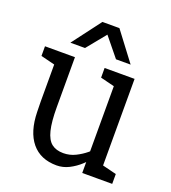

<svg xmlns="http://www.w3.org/2000/svg" viewBox="-130 -797 806 903"><g transform="rotate(20 272.5 -346.0)"><path d="M83.3 -250H163.3Q163.3 -177 173.8 -134.6Q184.3 -92.2 206.8 -74.6Q229.3 -57 266 -57L256 8Q174.5 8 130.4 -45.5Q86.3 -99 84.3 -198ZM461.7 -140 381.7 -60V-500H461.7ZM163.3 -250H83.3V-500H163.3ZM381.7 -64.2 461.7 -140V0H381.7ZM423.3 -150 450 -141.7Q450 -141.7 440.5 -126.5Q431 -111.3 413.2 -89.1Q395.5 -66.8 371.2 -44.6Q347 -22.3 317.5 -7.2Q288 8 255 8L265 -57Q297.5 -57 325.8 -71Q354 -85 376.2 -103.5Q398.3 -122 410.8 -136Q423.3 -150 423.3 -150ZM451.7 0 445 -70.8 531.7 -49.2V0ZM93.3 -431.7 13.3 -451.7V-500H93.3ZM391.7 -431.7 311.7 -451.7V-500H391.7ZM231.3 -700H313L421.3 -556.7H348ZM309.7 -700 193 -556.7H119.7L228 -700Z"/></g></svg>

Font: Epunda Slab Light
Style: Regular
Weight: 300
Designer: Simon Atzbach
Foundry: typofactur
Version: Version 1.102